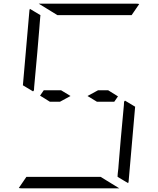

<svg xmlns="http://www.w3.org/2000/svg" viewBox="-20 -1020 856 1040"><path d="M104 -558 139 -959Q139 -966 142 -972L199 -938L198 -928L195 -892L193 -866L182 -735L165 -548L164 -531L159 -525ZM657 -475 712 -442 677 -41Q677 -34 674 -28L617 -62V-70L618 -82L621 -108L623 -134L634 -265L651 -450L652 -469ZM250 -469 197 -502 217 -531H311L362 -500L305 -469ZM291 -938 190 -1000H452H720Q730 -1000 734 -998L693 -938H663H477H415ZM525 -62 626 0H364H96Q86 0 82 -2L123 -62H153H339H401ZM511 -531H566L619 -498L599 -469H505L454 -500Z"/></svg>

Font: DSEG14 Modern Mini
Style: Light Italic
Weight: 300
Italic angle: -5°
Designer: Keshikan(Twitter:@keshinomi_88pro)
Version: Version 0.46